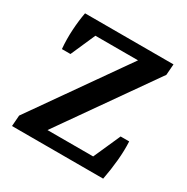

<svg xmlns="http://www.w3.org/2000/svg" viewBox="-119 -587 675 692"><g transform="rotate(30 219.0 -241.5)"><path d="M18.1 0 21.5 -45.4 329.1 -483.4H411.1L407.7 -438L100.1 0ZM18.1 0 83.5 -51.3H397.9L397 0ZM35.2 -330.1Q31.7 -370.1 34.2 -409.7Q36.6 -449.2 43 -483.4L124.5 -452.1L70.8 -330.1ZM42.5 -432.1 43 -483.4H411.1L346.2 -432.1ZM411.6 -163.1Q413.6 -127 409.7 -85Q405.8 -43 397.5 0L316.9 -30.3L376 -163.1Z"/></g></svg>

Font: Markazi Text Medium
Style: Regular
Weight: 500
Designer: Borna Izadpanah (Arabic designer), Fiona Ross (Arabic design director) and Florian Runge (Latin designer)
Foundry: Borna Izadpanah and Florian Runge
Version: Version 1.001